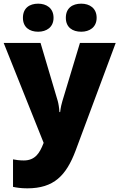

<svg xmlns="http://www.w3.org/2000/svg" viewBox="-21 -787 651 1047"><path d="M104 -690C104 -638 140 -614 187 -614C232 -614 271 -638 271 -690C271 -743 232 -767 187 -767C140 -767 104 -743 104 -690ZM338 -690C338 -638 374 -614 422 -614C467 -614 506 -638 506 -690C506 -743 467 -767 422 -767C374 -767 338 -743 338 -690ZM-1 -553 217 -8 215 -3C196 45 172 88 109 88C86 88 64 85 50 82V232C69 236 93 240 128 240C273 240 340 170 391 35L610 -553H415L319 -235C315 -222 310 -202 307 -176H303C302 -197 298 -222 294 -236L200 -553Z"/></svg>

Font: Noto Sans Bengali Black
Style: Regular
Weight: 900
Designer: Jelle Bosma - Monotype Design Team
Foundry: Monotype Imaging Inc.
Version: Version 2.003